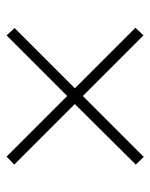

<svg xmlns="http://www.w3.org/2000/svg" viewBox="45 -658 468 599"><g transform="rotate(90 279.5 -358.0)"><path d="M90 -144 67 -169 255 -357 66 -546 90 -571 279 -382 469 -572 493 -547 304 -357 493 -168 468 -144 279 -333Z"/></g></svg>

Font: Noto Serif Thai ExtraLight
Style: Regular
Weight: 250
Version: Version 2.001